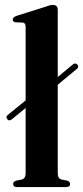

<svg xmlns="http://www.w3.org/2000/svg" viewBox="-20 -763 339 783"><path d="M9.5 -277Q2 -286.5 12 -294.5L84.5 -353.5V-654Q84.5 -669.5 72.5 -671L43.5 -672Q32 -674 32 -683.5Q32 -692.5 46.5 -698L162.5 -734.5Q185 -743 195 -743Q215.5 -743 215.5 -722.5V-449L277.5 -500.5Q288 -508.5 296 -499Q303.5 -490 293.5 -482L215.5 -417.5V-56.5Q215.5 -35 230.5 -31L253.5 -26.5Q266 -22.5 266 -13Q266 0 249 0H50Q33.5 0 33.5 -13Q33.5 -22 46.5 -26.5L69.5 -31Q84.5 -35.5 84.5 -56V-322.5L27 -275.5Q17 -268 9.5 -277Z"/></svg>

Font: Fraunces 72pt S000 SemiBold
Style: Regular
Weight: 600
Version: Version 1.000; ttfautohint (v1.8.3)